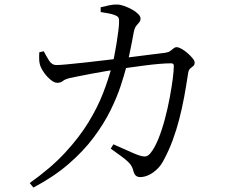

<svg xmlns="http://www.w3.org/2000/svg" viewBox="-20 -787 1040 851"><path d="M601.4 -2.1Q589 -2.1 581.6 -9Q574.3 -16 570.2 -32.4Q565.4 -50.9 552.9 -64.5Q540.3 -78 519.9 -92.7Q499.4 -107.4 470.9 -128.1L482.7 -147.4Q504 -138 526.7 -127.8Q549.3 -117.7 567.7 -109.6Q586.2 -101.6 596 -98.5Q615.8 -92.1 626.1 -93.9Q636.4 -95.6 647 -108.4Q666.1 -132 682.3 -172.2Q698.4 -212.4 711 -260Q723.6 -307.6 732.3 -354.3Q741 -400.9 745.8 -438.5Q750.5 -476 750.5 -495Q750.5 -506.4 738.8 -506.4Q717 -506.4 685.8 -503.8Q654.6 -501.2 621 -496.7Q587.3 -492.2 556.7 -488Q526.1 -483.8 503.6 -480.4Q481 -476.8 449.7 -471.7Q418.5 -466.6 386.8 -460.5Q355.1 -454.3 329.1 -449.3Q303.1 -444.3 290.8 -441.4Q268 -436 258.6 -428Q249.2 -420 233.9 -420Q220.8 -420 204.9 -433Q188.9 -446.1 176.4 -463.3Q164 -480.6 159.9 -491.9Q154.3 -506.4 153.7 -523Q153.1 -539.7 154.2 -555.2L173.9 -559.8Q184.4 -539.7 197 -519.2Q209.5 -498.7 230.4 -498.7Q245.2 -498.7 279.6 -502Q314 -505.2 360.4 -510.3Q406.8 -515.4 457.8 -521.6Q508.8 -527.8 558.2 -533.7Q607.6 -539.6 648.2 -545.1Q688.9 -550.6 712.2 -553Q726.2 -555 734.2 -560.7Q742.1 -566.5 748.8 -572.2Q755.4 -577.9 763.5 -577.9Q771.2 -577.9 784.6 -570.6Q798 -563.2 811.1 -551.7Q824.2 -540.2 833.5 -528.9Q842.8 -517.6 842.8 -509.7Q842.8 -499.4 836.7 -494.5Q830.5 -489.5 823.2 -483.4Q816 -477.2 813.8 -462.5Q806 -410.3 796.7 -359.3Q787.3 -308.3 774.7 -259.5Q762.1 -210.7 745.2 -165Q728.2 -119.3 705.8 -77.7Q694 -54 675.8 -36.8Q657.6 -19.5 638.4 -10.8Q619.2 -2.1 601.4 -2.1ZM111.6 24.3Q206.2 -42.7 269.3 -111.1Q332.3 -179.5 372.6 -245.8Q412.9 -312.2 436.7 -373.8Q460.5 -435.5 474.7 -489.1Q480.3 -507.5 485.9 -535Q491.4 -562.5 496.3 -592.9Q501.2 -623.2 504.4 -648.9Q507.7 -674.5 507.7 -687.7Q508.4 -702.4 505.1 -708.7Q501.7 -715.1 489.5 -719.7Q476.5 -725.2 458.3 -728.2Q440.2 -731.3 426.3 -733.6L426.1 -754.8Q442 -758.7 462.8 -763.2Q483.6 -767.7 498.2 -766.9Q512.7 -766.9 530.6 -760.5Q548.6 -754 565.1 -745Q581.6 -735.9 592.2 -725.2Q602.8 -714.5 602.8 -705.3Q602.8 -694.4 597 -688Q591.3 -681.7 584.1 -672.8Q576.8 -663.8 573 -645Q569.8 -627.6 564.6 -600Q559.4 -572.4 552.9 -543.1Q546.5 -513.7 540 -490.3Q531 -455.1 514.5 -405.2Q498.1 -355.3 469.3 -297Q440.5 -238.6 395.3 -178Q350.1 -117.4 284.5 -60.6Q219 -3.7 128.1 44.2Z"/></svg>

Font: Noto Serif SC ExtraLight
Style: Regular
Weight: 200
Designer: Ryoko NISHIZUKA 西塚涼子 (kana & ideographs); Frank Grießhammer (Latin, Greek & Cyrillic); Wenlong ZHANG 张文龙 (bopomofo); San
Foundry: Adobe
Version: Version 2.002-H1;hotconv 1.1.0;makeotfexe 2.6.0